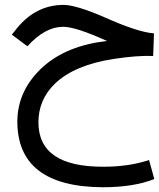

<svg xmlns="http://www.w3.org/2000/svg" viewBox="-20 -475 663 800"><path d="M621.6 -335.9 618.2 -241.7Q552.7 -244.6 454.6 -229.5Q290 -204.6 208.5 -126Q140.1 -59.6 140.1 34.7Q140.1 221.2 412.6 219.7Q516.1 219.7 601.1 191.9L623 271Q538.6 304.7 410.6 305.2Q51.3 304.2 52.2 29.3Q53.7 -101.6 160.6 -197.8Q259.8 -285.6 425.8 -304.2Q293 -364.7 240.7 -363.3Q167 -362.3 94.2 -282.2L29.3 -330.6L41 -345.2Q124 -455.6 247.1 -454.6Q299.3 -453.1 412.6 -404.3Q553.7 -340.8 621.6 -335.9Z"/></svg>

Font: Vazir Code Hack
Style: Code-Hack
Weight: 400
Foundry: DejaVu fonts team - Redesigned by Saber Rastikerdar
Version: Version 1.1.2